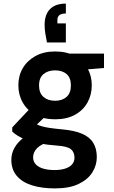

<svg xmlns="http://www.w3.org/2000/svg" viewBox="-20 -815 636 1067"><path d="M285 232Q211 232 156.5 214.5Q102 197 72.5 161.5Q43 126 43 74Q43 37 61 5.5Q79 -26 113.5 -51.5Q148 -77 200 -95L255 -28Q206 -13 185 9.5Q164 32 164 59Q164 83 179.5 99Q195 115 222 122.5Q249 130 283 130Q317 130 342 122Q367 114 380.5 98.5Q394 83 394 61Q394 32 375 15Q356 -2 296 -6Q243 -10 202.5 -17.5Q162 -25 132.5 -35.5Q103 -46 82 -58.5Q61 -71 48 -84V-107L156 -222L256 -191L126 -67L164 -136Q175 -129 185.5 -123.5Q196 -118 213 -113Q230 -108 257 -104Q284 -100 326 -96Q393 -90 435.5 -72Q478 -54 498 -21.5Q518 11 518 58Q518 103 493.5 142.5Q469 182 417.5 207Q366 232 285 232ZM286 -152Q222 -152 176.5 -177Q131 -202 106.5 -245Q82 -288 82 -341Q82 -394 106.5 -436Q131 -478 177 -503.5Q223 -529 286 -529Q351 -529 396.5 -503.5Q442 -478 466 -436Q490 -394 490 -341Q490 -288 466 -245Q442 -202 396.5 -177Q351 -152 286 -152ZM286 -255Q326 -255 350 -276.5Q374 -298 374 -340Q374 -383 350 -403.5Q326 -424 286 -424Q247 -424 222 -403.5Q197 -383 197 -340Q197 -298 221.5 -276.5Q246 -255 286 -255ZM373 -422 351 -517H558V-437ZM346 -795V-740Q323 -740 311 -731.5Q299 -723 299 -704V-685H346V-579H241Q235 -609 231.5 -631Q228 -653 228 -677Q228 -734 258 -764.5Q288 -795 346 -795Z"/></svg>

Font: DM Sans 11pt
Style: Bold
Weight: 700
Version: Version 4.004;gftools[0.9.30]